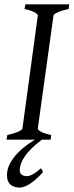

<svg xmlns="http://www.w3.org/2000/svg" viewBox="-20 -635 335 873"><path d="M175.8 147Q164.6 160.2 151.1 172.9Q137.7 185.5 123.8 195.6Q109.9 205.6 95.9 211.7Q82 217.8 69.8 217.8Q58.6 217.8 48.1 215.1Q37.6 212.4 29.5 206.1Q21.5 199.7 16.6 189Q11.7 178.2 11.7 162.1Q11.7 133.8 25.4 108.4Q39.1 83 60.5 60.8Q82 38.6 108.4 20Q124 9.3 139.2 0H9.8L13.2 -21Q43.9 -27.8 62.3 -35.9Q80.6 -43.9 82 -50.8L151.9 -564Q152.8 -569.8 137.7 -578.6Q122.6 -587.4 91.8 -594.2L95.2 -615.2H294.9L292 -594.2Q261.2 -587.4 242.7 -579.1Q224.1 -570.8 223.1 -564L151.9 -50.8Q150.9 -44.9 166 -36.4Q181.2 -27.8 212.9 -21L210 0H170.9Q157.7 9.8 144 21Q123.5 38.6 106.9 57.9Q90.3 77.1 80.1 98.1Q69.8 119.1 69.8 140.1Q69.8 152.8 79.1 159.4Q88.4 166 102.5 166Q113.3 166 129.6 157.2Q146 148.4 166.5 129.9Z"/></svg>

Font: Gentium Plus Eur
Style: Italic
Weight: 400
Italic angle: -8°
Designer: J. Victor Gaultney, Annie Olsen, Iska Routamaa, Becca Hirsbrunner
Foundry: SIL International
Version: Version 5.000